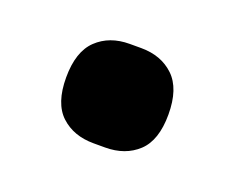

<svg xmlns="http://www.w3.org/2000/svg" viewBox="-46 -426 385 314"><g transform="rotate(20 146.0 -269.5)"><path d="M57 -269Q57 -314 79 -335Q101 -356 136 -356H156Q191 -356 213 -335Q235 -314 235 -269Q235 -224 213 -203.5Q191 -183 156 -183H136Q101 -183 79 -203.5Q57 -224 57 -269Z"/></g></svg>

Font: IBM Plex Sans Arabic SmBld
Style: Regular
Weight: 600
Designer: Mike Abbink, Paul van der Laan, Pieter van Rosmalen, Wael Morcos, Khajak Apelian
Foundry: Bold Monday
Version: Version 1.005